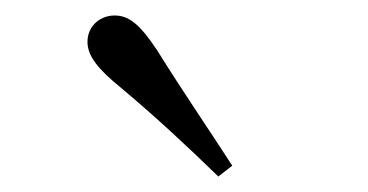

<svg xmlns="http://www.w3.org/2000/svg" viewBox="-20 -838 475 248"><path d="M280 -624C249 -672 216 -720 183 -773C161 -806 147 -818 128 -818C110 -818 93 -805 93 -784C93 -766 106 -749 137 -724C181 -687 222 -649 262 -610Z"/></svg>

Font: Harano Aji Mincho
Style: Regular
Weight: 400
Foundry: Masamichi Hosoda
Version: HaranoAjiMincho-Regular version 20230610;ttx 4.39.4